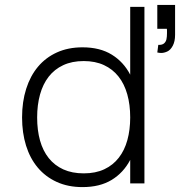

<svg xmlns="http://www.w3.org/2000/svg" viewBox="-20 -748 736 783"><path d="M569 -720V0H511V-96Q483.5 -43.5 435.2 -14.2Q387 15 316.5 15Q257.5 15 211.5 -6Q165.5 -27 134 -64.5Q102.5 -102 86.2 -154.2Q70 -206.5 70 -269Q70 -333 86.8 -385.8Q103.5 -438.5 135 -476Q166.5 -513.5 212.2 -534.2Q258 -555 316.5 -555Q387.5 -555 435.8 -525.2Q484 -495.5 511 -443.5V-720ZM321.5 -499Q273.5 -499 237.8 -482.2Q202 -465.5 178.5 -435.2Q155 -405 143.2 -362.5Q131.5 -320 131.5 -269Q131.5 -217 143.2 -175Q155 -133 178.8 -103.2Q202.5 -73.5 238.2 -57.2Q274 -41 321.5 -41Q370 -41 405.5 -57.8Q441 -74.5 464.5 -104.8Q488 -135 499.5 -177Q511 -219 511 -269Q511 -321 499 -363.5Q487 -406 463.2 -436Q439.5 -466 404 -482.5Q368.5 -499 321.5 -499ZM625.5 -565Q627.5 -565 629.5 -565Q642 -565 649.2 -571.2Q656.5 -577.5 658.8 -587.8Q661 -598 661 -612.5Q661 -615.5 661 -618.5Q661 -622 661 -624.8Q661 -627.5 660.5 -630.5H621.5V-728H694V-605.5Q694 -579.5 684.8 -561.8Q675.5 -544 662.2 -538Q649 -532 637.5 -532Q630 -532 621.5 -534Z"/></svg>

Font: Vela Sans Light
Style: Regular
Weight: 300
Designer: Principal design: Mikhail Sharanda - project Manrope.
Design modification: Ravid Balaliev
Foundry: Mikhail Sharanda
Version: Version 1.001